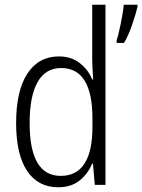

<svg xmlns="http://www.w3.org/2000/svg" viewBox="-20 -780 600 810"><path d="M48 -261Q48 -397 95.5 -469.5Q143 -542 229 -542Q279 -542 315 -515Q351 -488 369 -445H373Q369 -503 369 -532V-760H425V0H380L372 -90H369Q350 -45 314.5 -17.5Q279 10 226 10Q140 10 94 -59.5Q48 -129 48 -261ZM370 -245V-280Q370 -493 238 -493Q172 -493 138.5 -433.5Q105 -374 105 -261Q105 -38 236 -38Q370 -38 370 -245ZM560 -751Q552 -717 536 -671.5Q520 -626 503 -599H472V-610Q479 -629 489.5 -680.5Q500 -732 502 -760H560Z"/></svg>

Font: Noto Sans Display Light Narrow
Style: Regular
Weight: 300
Width: 4
Designer: Monotype Design team
Foundry: Monotype Imaging Inc.
Version: Version 1.000